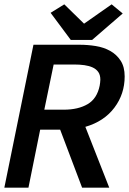

<svg xmlns="http://www.w3.org/2000/svg" viewBox="-23 -864 594 884"><path d="M271 -359Q337 -359 380.5 -384.5Q424 -410 436 -470Q437 -477 438 -483.5Q439 -490 439 -497Q439 -519 429.5 -532.5Q420 -546 403.5 -553.5Q387 -561 365.5 -564Q344 -567 319 -567H224L181 -359ZM131 -658H343Q381 -658 418 -652Q455 -646 484.5 -629.5Q514 -613 532.5 -584.5Q551 -556 551 -512Q551 -431 503.5 -368Q456 -305 370 -280L480 0H355L254 -267H162L108 0H-3ZM364 -755 491 -844 542 -802 401 -680H303L210 -805L273 -844Z"/></svg>

Font: Codetta
Style: Bold Italic
Weight: 700
Italic angle: -11°
Designer: Ulrich Proeller
Foundry: PROSA GmbH
Version: Version 2.00;September 29, 2018;FontCreator 11.5.0.2427 64-b